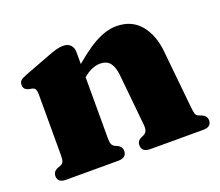

<svg xmlns="http://www.w3.org/2000/svg" viewBox="-90 -620 852 745"><g transform="rotate(-20 336.0 -247.0)"><path d="M273 -451.5V-97.5Q273 -78.5 276.5 -71Q280 -63.5 287.5 -59.5L300 -54Q316 -45.5 316 -29Q316 0 281 0H66Q48 0 39.8 -7.2Q31.5 -14.5 31.5 -27Q31.5 -36.5 36.2 -43.2Q41 -50 51.5 -54.5L65 -59.5Q73 -63 76.2 -70.8Q79.5 -78.5 79.5 -97.5V-347.5Q79.5 -362.5 75.5 -369Q71.5 -375.5 63 -377.5L48 -380.5Q38 -383.5 33.5 -389.5Q29 -395.5 29 -404.5Q29 -415.5 35 -421.8Q41 -428 57.5 -434.5L165.5 -475.5Q189 -484.5 203.5 -488.5Q218 -492.5 231.5 -492.5Q252 -492.5 262.5 -481Q273 -469.5 273 -451.5ZM256 -332.5 228 -362 244.5 -377Q312.5 -439.5 361 -466.5Q409.5 -493.5 451.5 -493.5Q515 -493.5 551 -450Q587 -406.5 593.5 -336.5L617.5 -97.5Q619.5 -79 622 -71Q624.5 -63 632.5 -59.5L645.5 -54.5Q656 -50 661 -43.2Q666 -36.5 666 -27Q666 -14.5 657.8 -7.2Q649.5 0 631 0H414Q378.5 0 378.5 -29Q378.5 -45.5 394.5 -54L407 -59.5Q415 -63.5 419.2 -71.2Q423.5 -79 422 -97.5L401 -309Q397.5 -344 384 -361.2Q370.5 -378.5 343 -378.5Q326.5 -378.5 308.5 -370.8Q290.5 -363 274 -348.5Z"/></g></svg>

Font: Fraunces ExtraBold
Style: Regular
Weight: 800
Version: Version 1.000;[b76b70a41]